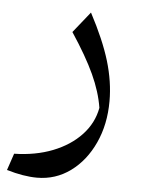

<svg xmlns="http://www.w3.org/2000/svg" viewBox="-45 -322 472 630"><g transform="rotate(5 191.0 -7.5)"><path d="M315.4 -1Q315.4 75.7 287.1 137.2Q258.8 198.7 210 234.4Q161.1 270 100.1 270Q56.2 270 0 253.4L18.6 198.2Q88.9 196.8 145.5 174.6Q202.1 152.3 238.5 113.5Q274.9 74.7 284.2 23.9Q275.9 -28.3 250 -84.7Q224.1 -141.1 174.3 -216.3L229.5 -285.2Q274.9 -199.7 295.2 -132.3Q315.4 -64.9 315.4 -1Z"/></g></svg>

Font: Pinar-DS1-FD Regular
Style: Regular
Weight: 400
Designer: Amin Abedi
Version: Version 3.000